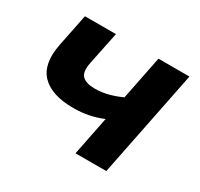

<svg xmlns="http://www.w3.org/2000/svg" viewBox="-119 -688 872 837"><g transform="rotate(30 316.5 -269.0)"><path d="M349 0 388 -195Q320 -166 242 -166Q132 -166 82 -217.5Q32 -269 53 -375L86 -538H242L208 -373Q198 -323 217.5 -304.5Q237 -286 280 -286Q315 -286 348.5 -295Q382 -304 412 -318L456 -538H612L504 0Z"/></g></svg>

Font: Montserrat
Style: Bold Italic
Weight: 700
Italic angle: -11.3°
Designer: Julieta Ulanovsky
Foundry: Julieta Ulanovsky
Version: Version 9.000; ttfautohint (v1.8.4.7-5d5b)